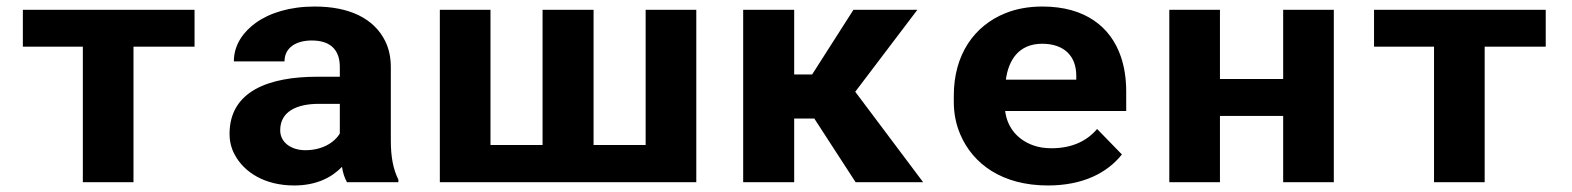

<svg xmlns="http://www.w3.org/2000/svg" viewBox="-20 -558 4814 588"><path d="M575.8 -415V-528H50V-415H233.7V0H388.8V-415Z M1176.9 -128V-352C1176.9 -382.7 1171 -409.7 1159.3 -433C1125.2 -500.8 1051.5 -538 943.7 -538C867.6 -538 805.7 -518.5 763.3 -488C727.6 -462.2 696.2 -423.1 696.2 -370H851.3C851.3 -411.9 886.5 -434 934.9 -434C993 -434 1020.7 -404.3 1020.7 -353V-323H951.4C804.3 -323 683 -279.4 683 -148C683 -125.3 688.1 -104.3 698.4 -85C727.8 -29.6 791.6 10 881 10C948.9 10 996 -14.5 1027.3 -47C1030.2 -28.3 1035.4 -12.7 1042.7 0H1200V-8C1183.7 -40.6 1176.9 -78.8 1176.9 -128ZM838.1 -159C838.1 -217.5 890.3 -240 956.9 -240H1020.7V-149C1002.9 -119.9 965 -98 915.1 -98C872 -98 838.1 -121.6 838.1 -159Z M1482.1 -528H1327V0H2112.4V-528H1957.3V-114H1797.8V-528H1641.6V-114H1482.1Z M2473.8 -195 2600.3 0H2807.1L2599.2 -277L2789.5 -528H2593.7L2467.2 -330H2412.2V-528H2256V0H2412.2V-195Z M3415.8 -85 3339.9 -163C3309.9 -127.5 3264.7 -104 3200.2 -104C3179.7 -104 3161.3 -106.8 3145.2 -112.5C3098.3 -129 3065 -165.2 3058.3 -218H3429V-278C3429 -317.3 3423.5 -353 3412.5 -385C3381.2 -476 3302.9 -538 3172.7 -538C3130.9 -538 3093.3 -531.3 3060 -518C2963.2 -479.4 2901 -390.5 2901 -265V-246C2901 -210.7 2907.6 -177.5 2920.8 -146.5C2959.8 -54.9 3050 10 3189.2 10C3296.8 10 3371.1 -28.7 3415.8 -85ZM3276.1 -326V-314H3060.5C3068.3 -373.1 3099.3 -424 3171.6 -424C3238.8 -424 3276.1 -386.6 3276.1 -326Z M4064.8 0V-528H3909.7V-316H3716.1V-528H3561V0H3716.1V-203H3909.7V0Z M4713.8 -415V-528H4188V-415H4371.7V0H4526.8V-415Z"/></svg>

Font: Asimov
Style: Wid
Weight: 500
Designer: Google
Version: Version 2.000980; 2014